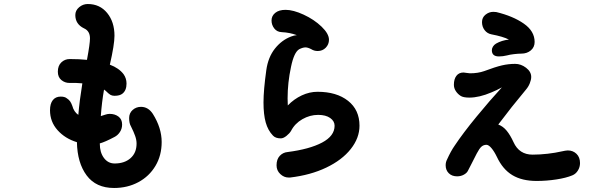

<svg xmlns="http://www.w3.org/2000/svg" viewBox="-20 -851 3040 956"><path d="M785 -144Q785 -77 754 -25Q723 27 669 56Q615 85 548 85Q458 85 411.5 22.5Q365 -40 363 -143Q304 -161 266.5 -203Q229 -245 229 -302Q229 -335 243 -352.5Q257 -370 282 -370Q302 -370 312 -362Q323 -355 329 -346.5Q335 -338 340 -324Q348 -294 370 -279Q376 -350 390 -436Q370 -438 359 -438H326Q303 -438 285.5 -452.5Q268 -467 268 -494Q268 -524 285.5 -540.5Q303 -557 327 -557Q376 -557 413 -553Q428 -633 428 -660Q428 -697 398 -710Q355 -731 355 -776Q355 -799 374 -815Q393 -831 417 -831Q477 -831 513.5 -786.5Q550 -742 550 -673Q550 -629 527 -529Q572 -512 595 -482Q610 -461 610 -435Q610 -401 590 -385Q577 -374 550 -374Q538 -374 529.5 -379Q521 -384 506 -399L498 -405Q487 -343 482 -273L504 -280Q515 -284 526 -284Q552 -284 570 -270.5Q588 -257 588 -231Q588 -210 577 -193.5Q566 -177 550 -169Q503 -144 477 -137V-135Q477 -92 497.5 -64.5Q518 -37 551 -37Q600 -37 630 -63.5Q660 -90 660 -136Q660 -154 653 -174Q646 -194 632 -222Q623 -237 623 -263Q623 -288 640.5 -303.5Q658 -319 682 -319Q718 -319 741 -284Q785 -214 785 -144Z M1770 -225Q1770 -164 1726.5 -109Q1683 -54 1604.5 -16.5Q1526 21 1424 33H1417Q1394 33 1375.5 15.5Q1357 -2 1357 -28Q1357 -58 1373 -75Q1389 -92 1412 -94Q1521 -108 1583.5 -141Q1646 -174 1646 -225Q1646 -248 1624 -263.5Q1602 -279 1564 -279Q1523 -279 1485.5 -257.5Q1448 -236 1429 -199Q1422 -187 1406.5 -174.5Q1391 -162 1378 -162Q1352 -162 1339 -176Q1314 -202 1303 -241.5Q1292 -281 1292 -341Q1292 -402 1306 -502Q1315 -566 1348.5 -608.5Q1382 -651 1429 -669Q1444 -675 1458 -676Q1423 -689 1382 -691Q1359 -692 1345.5 -709.5Q1332 -727 1332 -749Q1332 -772 1350.5 -787Q1369 -802 1402 -802Q1440 -802 1492 -778Q1544 -754 1581 -718.5Q1618 -683 1618 -653Q1618 -630 1602 -613.5Q1586 -597 1562 -597Q1544 -597 1530 -606Q1513 -615 1501 -615Q1488 -615 1470 -606Q1444 -591 1429 -518Q1412 -439 1412 -361Q1412 -336 1413 -326Q1444 -358 1482.5 -376Q1521 -394 1561 -394Q1656 -394 1713 -349Q1770 -304 1770 -225Z M2380 -741Q2380 -764 2397.5 -778Q2415 -792 2436 -792Q2446 -792 2451 -791Q2534 -771 2588 -733.5Q2642 -696 2642 -642Q2642 -616 2623 -600Q2604 -584 2576 -584Q2561 -584 2539.5 -581.5Q2518 -579 2504 -575Q2484 -570 2464 -570Q2429 -570 2429 -601Q2429 -610 2434.5 -619Q2440 -628 2450 -634Q2478 -650 2514 -654Q2485 -669 2427 -680Q2406 -684 2393 -701Q2380 -718 2380 -741ZM2868 -39Q2868 -19 2857.5 -2Q2847 15 2830 22Q2799 35 2750 42.5Q2701 50 2652 50Q2579 50 2531 21Q2483 -8 2454 -70Q2441 -97 2427 -113.5Q2413 -130 2402 -130Q2388 -130 2377.5 -121Q2367 -112 2354 -87L2328 -36L2310 -1Q2305 10 2290 18.5Q2275 27 2256 27Q2230 27 2214.5 11.5Q2199 -4 2199 -28Q2199 -44 2206 -57Q2225 -99 2244 -126Q2286 -189 2353 -270.5Q2420 -352 2479 -416Q2452 -401 2427 -391Q2366 -365 2317 -365Q2286 -365 2273 -374Q2259 -383 2249.5 -397.5Q2240 -412 2240 -429Q2240 -457 2252.5 -473.5Q2265 -490 2288 -490Q2293 -490 2303 -488Q2315 -486 2320 -486Q2360 -486 2391 -497Q2447 -518 2479.5 -525.5Q2512 -533 2545 -533Q2574 -533 2599.5 -513.5Q2625 -494 2625 -468Q2625 -454 2618 -436.5Q2611 -419 2599 -405Q2527 -319 2461 -231Q2485 -222 2503 -200Q2521 -178 2537 -143Q2565 -81 2632 -81Q2668 -81 2707 -85.5Q2746 -90 2776 -97Q2785 -99 2793.5 -100.5Q2802 -102 2807 -102Q2833 -102 2850.5 -85Q2868 -68 2868 -39Z"/></svg>

Font: Tsukimi Rounded
Style: Bold
Weight: 700
Designer: Takashi Funayama
Foundry: Takashi Funayama
Version: Version 1.032; ttfautohint (v1.8.3)